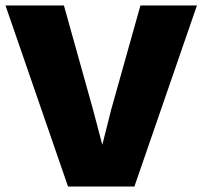

<svg xmlns="http://www.w3.org/2000/svg" viewBox="-21 -680 738 700"><path d="M697 -660 469 0H227L-1 -660H212L318 -281L352 -152L384 -279L491 -660Z"/></svg>

Font: Work Sans ExtraBold
Style: Regular
Weight: 800
Designer: Wei Huang
Foundry: Wei Huang
Version: Version 2.012; ttfautohint (v1.8.3)